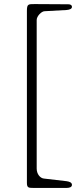

<svg xmlns="http://www.w3.org/2000/svg" viewBox="-20 -722 413 942"><path d="M150 -702C118 -702 112 -702 112 -668V175C112 199 120 200 143 200H307C319 200 333 197 333 185C333 173 320 169 307 167L195 154C177 152 160 132 160 105V-624C160 -643 184 -667 199 -667L307 -673C320 -674 333 -678 333 -688C333 -698 324 -701 315 -701Z"/></svg>

Font: EB Garamond 12
Style: Regular
Weight: 400
Version: Version 0.016+